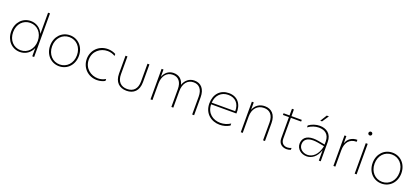

<svg xmlns="http://www.w3.org/2000/svg" viewBox="51 -1903 6671 3070"><g transform="rotate(20 3386.5 -368.5)"><path d="M308 3C405 3 483 -52 520 -141V0H552V-742H519V-381C482 -469 403 -523 308 -523C172 -523 67 -415 67 -260C67 -105 172 3 308 3ZM310 -27C190 -27 100 -122 100 -260C100 -398 190 -492 310 -492C429 -492 519 -398 519 -260C519 -122 429 -27 310 -27Z M975 3C1113 3 1219 -106 1219 -260C1219 -414 1113 -523 975 -523C836 -523 730 -414 730 -260C730 -106 836 3 975 3ZM975 -27C855 -27 763 -122 763 -260C763 -398 855 -492 975 -492C1094 -492 1186 -398 1186 -260C1186 -122 1094 -27 975 -27Z M1619 4C1671 4 1716 -9 1754 -30V-64C1714 -39 1669 -27 1625 -27C1504 -27 1387 -114 1387 -260C1387 -405 1505 -492 1625 -492C1670 -492 1715 -480 1754 -455V-489C1716 -510 1670 -523 1619 -523C1467 -523 1353 -409 1353 -260C1353 -110 1467 4 1619 4Z M2122 3C2243 3 2325 -70 2325 -217V-519H2292V-216C2292 -93 2229 -27 2122 -27C2015 -27 1951 -93 1951 -216V-519H1918V-217C1918 -70 2001 3 2122 3Z M3093 -523C3005 -523 2939 -469 2911 -385C2888 -476 2825 -523 2738 -523C2655 -523 2594 -473 2564 -394V-519H2532V0H2565V-281C2565 -408 2630 -492 2735 -492C2829 -492 2887 -425 2887 -304V0H2920V-281C2920 -408 2983 -492 3090 -492C3184 -492 3241 -425 3241 -304V0H3274V-305C3274 -446 3203 -523 3093 -523Z M3708 4C3766 4 3824 -11 3877 -43V-78C3826 -45 3767 -28 3708 -28C3585 -28 3472 -104 3470 -257H3900C3910 -410 3833 -523 3678 -523C3537 -523 3438 -424 3438 -262C3438 -88 3567 4 3708 4ZM3870 -285H3470C3477 -413 3561 -493 3678 -493C3795 -493 3872 -418 3870 -285Z M4291 -523C4198 -523 4130 -473 4100 -392V-519H4068V0H4101V-280C4101 -408 4172 -492 4288 -492C4387 -492 4447 -426 4447 -303V0H4480V-305C4480 -447 4405 -523 4291 -523Z M4917 -9V-41C4896 -31 4871 -25 4848 -25C4793 -25 4742 -56 4742 -134V-490H4917V-519H4742V-632H4709V-519H4607V-490H4709V-129C4709 -35 4777 5 4847 5C4871 5 4895 0 4917 -9Z M5396 0H5428V-327C5428 -470 5334 -529 5222 -529C5159 -529 5091 -507 5037 -468V-435C5093 -476 5159 -497 5219 -497C5318 -497 5395 -447 5395 -327V-273L5286 -293C5253 -299 5224 -302 5197 -302C5068 -302 5014 -235 5014 -149C5014 -63 5090 3 5186 3C5270 3 5354 -51 5396 -178ZM5199 -607H5230L5306 -720H5269ZM5046 -150C5046 -224 5096 -273 5201 -273C5225 -273 5251 -271 5280 -266L5395 -245C5365 -91 5277 -24 5191 -24C5112 -24 5046 -77 5046 -150Z M5644 0H5677V-276C5677 -405 5738 -492 5862 -490V-523C5770 -523 5703 -477 5676 -395V-519H5644Z M6006 0H6039V-519H6006ZM6022 -656C6040 -656 6054 -670 6054 -688C6054 -705 6040 -720 6022 -720C6004 -720 5990 -705 5990 -688C5990 -670 6004 -656 6022 -656Z M6462 3C6600 3 6706 -106 6706 -260C6706 -414 6600 -523 6462 -523C6323 -523 6217 -414 6217 -260C6217 -106 6323 3 6462 3ZM6462 -27C6342 -27 6250 -122 6250 -260C6250 -398 6342 -492 6462 -492C6581 -492 6673 -398 6673 -260C6673 -122 6581 -27 6462 -27Z"/></g></svg>

Font: Chess Sans ExtraLight
Style: Regular
Weight: 275
Designer: Wolf Bōese
Foundry: Wolf Bōese
Version: Version 7.223;Glyphs 3.3 (3306)